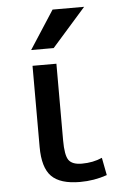

<svg xmlns="http://www.w3.org/2000/svg" viewBox="-54 -800 553 849"><g transform="rotate(-5 222.0 -375.0)"><path d="M208 -520V-180Q208 -114 223.5 -92Q239 -70 282 -70Q332 -70 372 -88L387 -10Q330 10 267 10Q179 10 140.5 -29Q102 -68 102 -160V-520ZM212 -760H352L202 -590H102Z"/></g></svg>

Font: M PLUS 1p Medium
Style: Regular
Weight: 500
Version: Version 1.062